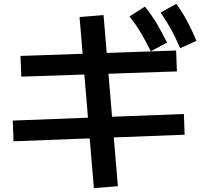

<svg xmlns="http://www.w3.org/2000/svg" viewBox="-20 -875 1040 992"><path d="M465 97 391 -787 515 -797 589 87ZM50 -145 46 -252 930 -286 934 -179ZM90 -479 86 -586 890 -614 894 -506ZM759 -610Q732 -665 706.5 -707.5Q681 -750 649 -790L729 -841Q763 -798 790 -753Q817 -708 843 -655ZM911 -626Q887 -682 863 -725Q839 -768 810 -810L891 -855Q923 -811 947.5 -765Q972 -719 995 -664Z"/></svg>

Font: M PLUS 1 Thin SemiBold
Style: Regular
Weight: 600
Version: Version 1.001